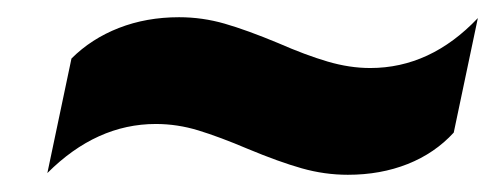

<svg xmlns="http://www.w3.org/2000/svg" viewBox="-20 -453 575 223"><path d="M268 -280Q235 -294 210.5 -301.5Q186 -309 161 -309Q92 -309 35 -252L63 -385Q86 -408 118 -420.5Q150 -433 188 -433Q215 -433 241 -425.5Q267 -418 303 -403Q335 -389 360.5 -381.5Q386 -374 410 -374Q480 -374 535 -432L507 -299Q485 -275 453.5 -262.5Q422 -250 384 -250Q357 -250 330.5 -257.5Q304 -265 268 -280Z"/></svg>

Font: Prompt SemiBold
Style: Italic
Weight: 600
Italic angle: -12°
Designer: Katatrad Team
Foundry: CadsonDemak
Version: Version 1.001